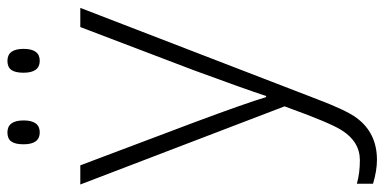

<svg xmlns="http://www.w3.org/2000/svg" viewBox="-270 -490 1000 499"><g transform="rotate(-90 229.5 -240.0)"><path d="M135.3 -720.2Q166.5 -720.2 166.5 -678.2Q166.5 -636.2 135.5 -636.2Q104.5 -636.2 104.5 -678.2Q104.5 -700.2 111.8 -710.2Q119.1 -720.2 135.3 -720.2ZM321.3 -720.2Q352.5 -720.2 352.5 -678.2Q352.5 -636.2 321.5 -636.2Q290.5 -636.2 290.5 -678.2Q290.5 -700.2 297.9 -710.2Q305.2 -720.2 321.3 -720.2ZM64 240.2Q36.1 240.2 2 230V188Q29.8 195.8 63 195.8Q111.8 195.8 141.6 147.5Q160.6 117.7 203.1 0L0 -530.8H49.8L162.1 -232.9Q211.4 -100.6 227.1 -47.9H230Q248 -103 296.9 -235.8L409.2 -530.8H459L221.2 85.9Q192.9 160.6 172.9 187.5Q133.8 240.2 64 240.2Z"/></g></svg>

Font: Open Sans Hebrew Light
Style: Regular
Weight: 300
Foundry: Ascender Corporation, Yanek Iontef
Version: Version 2.001;PS 002.001;hotconv 1.0.70;makeotf.lib2.5.58329